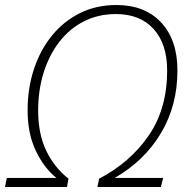

<svg xmlns="http://www.w3.org/2000/svg" viewBox="-29 -745 758 765"><path d="M-9 0 -2 -36H196Q147 -75 114 -143.5Q81 -212 81 -306Q81 -393 106 -469Q131 -545 177.5 -602.5Q224 -660 289 -692.5Q354 -725 435 -725Q548 -725 613 -655.5Q678 -586 678 -464Q678 -324 612 -214Q546 -104 428 -36H621L612 0H359L366 -33Q490 -98 563.5 -205Q637 -312 637 -464Q637 -570 583 -629.5Q529 -689 433 -689Q362 -689 304.5 -659.5Q247 -630 206.5 -577Q166 -524 144.5 -454.5Q123 -385 123 -305Q123 -211 155.5 -144Q188 -77 244 -33L238 0Z"/></svg>

Font: Noto Sans Disp ExtLt
Style: Italic
Weight: 200
Italic angle: -12°
Designer: Monotype Design Team
Foundry: Monotype Imaging Inc.
Version: Version 2.000;GOOG;noto-source:20170915:90ef993387c0